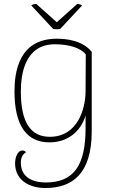

<svg xmlns="http://www.w3.org/2000/svg" viewBox="-20 -707 569 967"><path d="M163 -687C157 -687 141 -685 138 -679L248 -561C260 -559 271 -559 283 -561L393 -679C387 -685 375 -687 369 -687L266 -595ZM208 240C343 240 442 170 442 -46V-446C395 -504 313 -512 266 -512C73 -512 53 -341 53 -247C53 -70 117 10 229 10C318 10 385 -41 411 -125V-62C411 126 352 212 210 212C145 212 85 186 85 113C85 89 92 71 111 60C107 54 101 51 92 51C74 51 56 76 56 116C56 199 126 240 208 240ZM231 -18C137 -18 85 -87 85 -245C85 -332 104 -484 257 -484C323 -484 384 -468 412 -433L411 -247C411 -163 373 -18 231 -18Z"/></svg>

Font: Arima Koshi Thin
Style: Regular
Weight: 250
Designer: Joana Correia and Natanael Gama
Foundry: NDISCOVER
Version: Version 1.019;PS 001.019;hotconv 1.0.88;makeotf.lib2.5.64775